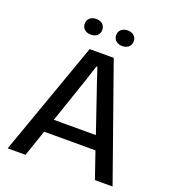

<svg xmlns="http://www.w3.org/2000/svg" viewBox="-160 -1034 1036 1154"><g transform="rotate(20 358.0 -456.5)"><path d="M22 0 281 -729H435L693 0H580L522 -169H194L136 0ZM458 -813Q434 -813 418 -826.5Q402 -840 402 -863Q402 -886 418 -899.5Q434 -913 458 -913Q483 -913 498.5 -899.5Q514 -886 514 -863Q514 -840 498.5 -826.5Q483 -813 458 -813ZM297.5 -826.5Q282 -813 257 -813Q232 -813 216.5 -826.5Q201 -840 201 -863Q201 -886 216.5 -899.5Q232 -913 257 -913Q282 -913 297.5 -899.5Q313 -886 313 -863Q313 -840 297.5 -826.5ZM224 -256H493L392 -552L361 -645H355L325 -552Z"/></g></svg>

Font: Mona Sans Medium
Style: Regular
Weight: 500
Designer: Deni Anggara
Foundry: GitHub
Version: Version 2.000;Glyphs 3.2.3 (3260)